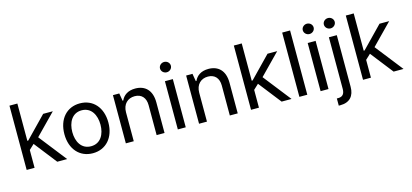

<svg xmlns="http://www.w3.org/2000/svg" viewBox="-74 -1323 4502 2099"><g transform="rotate(-15 2177.0 -273.0)"><path d="M75.3 0H164.8V-201.7L221.9 -255.3L421.5 0H533.7L289.1 -312.1L517.4 -545.5H408L174.7 -305.4H164.8V-727.3H75.3Z M823.5 11.4C972.7 11.4 1072.4 -100.9 1072.4 -269.9C1072.4 -440.3 972.7 -552.6 823.5 -552.6C674.4 -552.6 574.6 -440.3 574.6 -269.9C574.6 -100.9 674.4 11.4 823.5 11.4ZM664.1 -269.9C664.1 -378.2 714.5 -474.1 823.5 -474.1C932.5 -474.1 983 -378.2 983 -269.9C983 -161.9 932.5 -67.5 823.5 -67.5C714.5 -67.5 664.1 -161.9 664.1 -269.9Z M1287.3 -327.1C1287.3 -420.1 1344.8 -473 1423.7 -473C1500 -473 1546.2 -423.3 1546.2 -339.1V0H1635.7V-346.6C1635.7 -484.7 1561.4 -552.6 1450.6 -552.6C1368.3 -552.6 1316.8 -515.3 1291.2 -459.2H1284.1L1269.5 -545.5H1197.8V0H1287.3Z M1786.2 0H1875.7V-545.5H1786.2ZM1770.2 -693.2C1770.2 -660.9 1797.9 -634.6 1831.7 -634.6C1865.4 -634.6 1893.1 -660.9 1893.1 -693.2C1893.1 -725.1 1865.4 -751.4 1831.7 -751.4C1797.9 -751.4 1770.2 -725.1 1770.2 -693.2Z M2115.8 -327.1C2115.8 -420.1 2173.3 -473 2252.1 -473C2328.5 -473 2374.6 -423.3 2374.6 -339.1V0H2464.1V-346.6C2464.1 -484.7 2389.9 -552.6 2279.1 -552.6C2196.7 -552.6 2145.2 -515.3 2119.7 -459.2H2112.6L2098 -545.5H2026.3V0H2115.8Z M2614.7 0H2704.2V-201.7L2761.4 -255.3L2960.9 0H3073.2L2828.5 -312.1L3056.8 -545.5H2947.4L2714.1 -305.4H2704.2V-727.3H2614.7Z M3251.4 -727.3H3161.9V0H3251.4Z M3402 0H3491.5V-545.5H3402ZM3386 -693.2C3386 -660.9 3413.7 -634.6 3447.4 -634.6C3481.2 -634.6 3508.9 -660.9 3508.9 -693.2C3508.9 -725.1 3481.2 -751.4 3447.4 -751.4C3413.7 -751.4 3386 -725.1 3386 -693.2Z M3642 -545.5V38.4C3642 92.7 3619.7 123.2 3568.9 123.2C3563.9 123.2 3558.2 123.2 3552.9 122.9V204.5H3571C3678.3 204.5 3731.5 141.7 3731.5 38.7V-545.5ZM3624.6 -693.2C3624.6 -660.9 3652.3 -634.6 3686.1 -634.6C3719.8 -634.6 3747.5 -660.9 3747.5 -693.2C3747.5 -725.1 3719.8 -751.4 3686.1 -751.4C3652.3 -751.4 3624.6 -725.1 3624.6 -693.2Z M3882.1 0H3971.6V-201.7L4028.8 -255.3L4228.3 0H4340.6L4095.9 -312.1L4324.2 -545.5H4214.8L3981.5 -305.4H3971.6V-727.3H3882.1Z"/></g></svg>

Font: GiG Sans Text
Style: Regular
Weight: 400
Designer: Andreas Faust
Version: Version 1.100;FEAKit 1.0